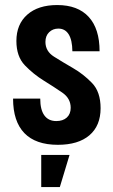

<svg xmlns="http://www.w3.org/2000/svg" viewBox="-20 -573 455 773"><path d="M385 -137.3Q385 -203.3 350.4 -239Q315.9 -274.7 273.9 -298.9Q232 -323.1 197.4 -344.9Q162.9 -366.7 162.9 -404.3Q162.9 -428.7 177.8 -443.3Q192.7 -457.9 214.9 -457.9Q242.1 -457.9 256.5 -434.8Q270.9 -411.7 271.4 -366.7H380.9Q380.9 -457.3 337.1 -505Q293.4 -552.7 210.3 -552.7Q133.6 -552.7 89.8 -514Q46 -475.3 46 -408.1Q46 -345.4 80.2 -309.9Q114.4 -274.4 155.3 -249.1Q196.1 -223.9 230.4 -200.4Q264.6 -177 264.6 -139.1Q264.6 -113.9 248.9 -99.7Q233.3 -85.6 206.6 -85.6Q175.1 -85.6 158.6 -108.4Q142 -131.1 142 -176H32.6Q32.6 -84.3 78.1 -37.1Q123.7 10 212.9 10Q295.1 10 340.1 -28.4Q385 -66.9 385 -137.3ZM146 180.1H220.9L260 50.7H146Z"/></svg>

Font: Secuela Black
Style: Regular
Weight: 900
Designer: Fernando Haro
Foundry: deFharo
Version: Version 1.704